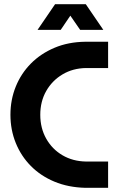

<svg xmlns="http://www.w3.org/2000/svg" viewBox="-20 -900 578 920"><path d="M389 0Q307 -2 241 -29.5Q175 -57 128 -104.5Q81 -152 55.5 -215Q30 -278 30 -350Q30 -422 55.5 -485Q81 -548 128 -595.5Q175 -643 241 -671Q307 -699 389 -700H498V-574H392Q329 -573 279.5 -543.5Q230 -514 201.5 -464Q173 -414 173 -350Q173 -286 201.5 -235.5Q230 -185 279.5 -156Q329 -127 392 -126H498V0ZM160 -757 244 -880H391L475 -757H364L317 -825L271 -757Z"/></svg>

Font: MuseoModerno SemiBold
Style: Regular
Weight: 600
Designer: Pablo Cosgaya, Héctor Gatti, Marcela Romero, and the Authors of The MuseoModerno Project.
Foundry: Omnibus-Type Team
Version: Version 1.001